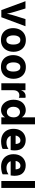

<svg xmlns="http://www.w3.org/2000/svg" viewBox="1619 -2366 755 4033"><g transform="rotate(90 1996.5 -349.5)"><path d="M5 -507 192 0H342L531 -507H381L313 -291Q300 -249 291 -215.5Q282 -182 277 -159.5Q272 -137 270 -125Q268 -113 268 -113Q268 -113 266 -125Q264 -137 259 -159.5Q254 -182 245.5 -215.5Q237 -249 224 -291L158 -507Z M820 8Q738 8 682.5 -26Q627 -60 599 -118Q571 -176 571 -247Q571 -324 601 -384.5Q631 -445 687 -480Q743 -515 820 -515Q902 -515 957 -480.5Q1012 -446 1040 -387Q1068 -328 1068 -256Q1068 -182 1039.5 -122Q1011 -62 956 -27Q901 8 820 8ZM819 -400Q786 -400 764.5 -380Q743 -360 733 -327Q723 -294 723 -253Q723 -213 733.5 -179Q744 -145 765.5 -125Q787 -105 821 -105Q855 -105 876 -124.5Q897 -144 906.5 -177.5Q916 -211 916 -251Q916 -292 907 -325.5Q898 -359 877 -379.5Q856 -400 819 -400Z M1387 8Q1305 8 1249.5 -26Q1194 -60 1166 -118Q1138 -176 1138 -247Q1138 -324 1168 -384.5Q1198 -445 1254 -480Q1310 -515 1387 -515Q1469 -515 1524 -480.5Q1579 -446 1607 -387Q1635 -328 1635 -256Q1635 -182 1606.5 -122Q1578 -62 1523 -27Q1468 8 1387 8ZM1386 -400Q1353 -400 1331.5 -380Q1310 -360 1300 -327Q1290 -294 1290 -253Q1290 -213 1300.5 -179Q1311 -145 1332.5 -125Q1354 -105 1388 -105Q1422 -105 1443 -124.5Q1464 -144 1473.5 -177.5Q1483 -211 1483 -251Q1483 -292 1474 -325.5Q1465 -359 1444 -379.5Q1423 -400 1386 -400Z M1729 0 1730 -507H1875V0ZM2035 -506V-368Q2020 -375 2006.5 -377Q1993 -379 1980 -379Q1949 -379 1925 -363.5Q1901 -348 1888 -320Q1875 -292 1875 -253L1866 -346Q1865 -391 1881 -428.5Q1897 -466 1927 -488Q1957 -510 1997 -510Q2007 -510 2016 -509.5Q2025 -509 2035 -506Z M2591 -707V0H2445V-707ZM2445 -259Q2445 -293 2435.5 -318Q2426 -343 2409.5 -359.5Q2393 -376 2373 -384Q2353 -392 2332 -392Q2303 -392 2278 -376Q2253 -360 2238 -329Q2223 -298 2223 -252Q2223 -210 2238 -179.5Q2253 -149 2278 -132.5Q2303 -116 2333 -116Q2366 -116 2391.5 -133.5Q2417 -151 2431 -183Q2445 -215 2445 -259ZM2486 -258Q2486 -186 2470.5 -135.5Q2455 -85 2427.5 -54Q2400 -23 2365.5 -8.5Q2331 6 2293 6Q2224 6 2175.5 -31Q2127 -68 2101 -127.5Q2075 -187 2075 -255Q2075 -338 2104 -395.5Q2133 -453 2183 -483Q2233 -513 2294 -513Q2346 -513 2389.5 -486Q2433 -459 2459.5 -402.5Q2486 -346 2486 -258Z M2778 -196V-300H3004Q3004 -303 3004 -306Q3004 -309 3004 -312Q3001 -349 2984.5 -375Q2968 -401 2926 -401Q2888 -401 2856 -366Q2824 -331 2824 -254Q2824 -184 2866.5 -146Q2909 -108 2975 -108Q3020 -108 3052.5 -120.5Q3085 -133 3109 -151V-29Q3091 -17 3063 -9.5Q3035 -2 3005.5 1.5Q2976 5 2950 5Q2864 5 2805 -29Q2746 -63 2716 -122Q2686 -181 2686 -254Q2686 -338 2718 -395.5Q2750 -453 2803.5 -482.5Q2857 -512 2920 -512Q3018 -512 3079 -454.5Q3140 -397 3140 -275Q3140 -259 3137 -235.5Q3134 -212 3132 -196Z M3311 -196V-300H3537Q3537 -303 3537 -306Q3537 -309 3537 -312Q3534 -349 3517.5 -375Q3501 -401 3459 -401Q3421 -401 3389 -366Q3357 -331 3357 -254Q3357 -184 3399.5 -146Q3442 -108 3508 -108Q3553 -108 3585.5 -120.5Q3618 -133 3642 -151V-29Q3624 -17 3596 -9.5Q3568 -2 3538.5 1.5Q3509 5 3483 5Q3397 5 3338 -29Q3279 -63 3249 -122Q3219 -181 3219 -254Q3219 -338 3251 -395.5Q3283 -453 3336.5 -482.5Q3390 -512 3453 -512Q3551 -512 3612 -454.5Q3673 -397 3673 -275Q3673 -259 3670 -235.5Q3667 -212 3665 -196Z M3782 0V-707H3928V0Z"/></g></svg>

Font: Hind Variable Light
Style: Regular
Weight: 300
Designer: Manushi Parikh, Satya Rajpurohit
Foundry: Indian Type Foundry
Version: Version 3.000